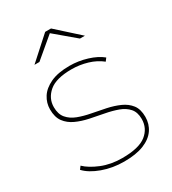

<svg xmlns="http://www.w3.org/2000/svg" viewBox="-176 -812 816 910"><g transform="rotate(-30 231.5 -357.0)"><path d="M234 3Q171 3 116 -17Q61 -37 32 -68L44 -84Q72 -57 122 -36.5Q172 -16 234 -16Q326 -16 366 -48Q406 -80 406 -131Q406 -168 387 -189.5Q368 -211 336.5 -222.5Q305 -234 267 -241Q229 -248 191 -256Q153 -264 121.5 -278.5Q90 -293 71 -318.5Q52 -344 52 -387Q52 -422 71 -452Q90 -482 130.5 -501Q171 -520 235 -520Q283 -520 330 -505.5Q377 -491 406 -467L394 -451Q363 -476 321 -488.5Q279 -501 235 -501Q150 -501 111.5 -468Q73 -435 73 -387Q73 -349 92 -326.5Q111 -304 142.5 -292Q174 -280 212 -273Q250 -266 287.5 -258Q325 -250 356.5 -236Q388 -222 407 -197.5Q426 -173 426 -131Q426 -92 405 -61.5Q384 -31 341.5 -14Q299 3 234 3ZM94 -607 216 -717H248L370 -607H343L229 -703H235L121 -607Z"/></g></svg>

Font: Montserrat Thin
Style: Regular
Weight: 100
Designer: Julieta Ulanovsky
Foundry: Julieta Ulanovsky
Version: Version 9.000